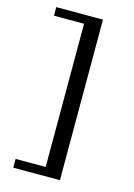

<svg xmlns="http://www.w3.org/2000/svg" viewBox="-126 -773 675 970"><g transform="rotate(15 211.5 -288.0)"><path d="M43.9 131.8V85.9H201.2V-663.1H43.9V-708H288.1V131.8Z"/></g></svg>

Font: Charis SIL
Style: Regular
Weight: 400
Foundry: SIL International
Version: Version 4.112